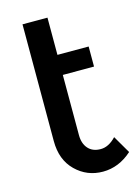

<svg xmlns="http://www.w3.org/2000/svg" viewBox="-109 -762 606 832"><g transform="rotate(-15 193.5 -345.5)"><path d="M188 -442V-172Q188 -134 208 -111.5Q228 -89 264 -89Q300 -89 333 -124L379 -45Q320 8 248.5 8Q177 8 126.5 -41.5Q76 -91 76 -175V-699H188V-532H328V-442Z"/></g></svg>

Font: Montserrat Alternates
Style: Regular
Weight: 400
Designer: Julieta Ulanovsky
Foundry: Julieta Ulanovsky
Version: Version 2.001